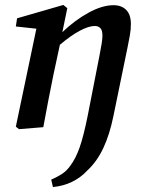

<svg xmlns="http://www.w3.org/2000/svg" viewBox="-20 -514 626 776"><path d="M57 8 44 -2 127 -398 44 -407 49 -440 236 -494 252 -481 232 -384Q282 -432 337.5 -462.5Q393 -493 439 -493Q471 -493 490 -474Q509 -455 509 -417Q509 -395 505 -372Q501 -349 496 -325L438 -43Q423 30 397.5 84.5Q372 139 332 176Q306 204 271 221Q236 238 194 242L187 212Q212 201 230.5 189Q249 177 264 156Q286 127 302 81.5Q318 36 335 -49L382 -289Q387 -314 390.5 -335.5Q394 -357 394 -370Q394 -392 385.5 -400.5Q377 -409 363 -409Q339 -409 303 -390Q267 -371 222 -333L196 -212Q185 -159 175 -106.5Q165 -54 155 0Z"/></svg>

Font: Source Serif 4 Semibold
Style: Italic
Weight: 600
Italic angle: -12°
Designer: Frank Grießhammer
Foundry: Adobe
Version: Version 4.005;hotconv 1.1.0;makeotfexe 2.6.0